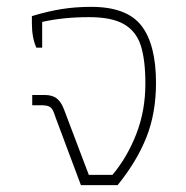

<svg xmlns="http://www.w3.org/2000/svg" viewBox="-20 -540 542 560"><path d="M143 -195Q142 -199 137 -212Q132 -225 124 -229Q116 -233 102 -233H74V-263H110Q133 -263 146 -252.5Q159 -242 167 -220L239 -30H308Q351 -81 377.5 -149Q404 -217 404 -296Q404 -366 390.5 -407.5Q377 -449 341.5 -469.5Q306 -490 240 -490Q164 -490 103 -476V-401H86Q73 -430 73 -472V-493Q119 -507 159.5 -513.5Q200 -520 246 -520Q350 -520 392.5 -465Q435 -410 435 -298Q435 -210 407 -139.5Q379 -69 323 0H216Z"/></svg>

Font: Athiti ExtraLight
Style: Regular
Weight: 275
Designer: CadsonDemak Team
Foundry: CadsonDemak
Version: Version 1.033